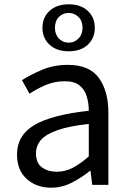

<svg xmlns="http://www.w3.org/2000/svg" viewBox="-20 -858 603 891"><path d="M217 13Q149 13 104 -27.5Q59 -68 59 -141Q59 -230 139 -277.5Q219 -325 392 -344Q392 -379 382.5 -410.5Q373 -442 349 -461.5Q325 -481 280 -481Q233 -481 191 -463Q149 -445 117 -423L82 -486Q119 -510 174 -533.5Q229 -557 295 -557Q395 -557 439 -496Q483 -435 483 -334V0H408L400 -65H397Q358 -33 312.5 -10Q267 13 217 13ZM243 -61Q282 -61 317 -79Q352 -97 392 -132V-283Q301 -273 247 -254Q193 -235 170 -208.5Q147 -182 147 -147Q147 -101 175 -81Q203 -61 243 -61ZM299 -620Q243 -620 210 -650.5Q177 -681 177 -729Q177 -777 210 -807.5Q243 -838 299 -838Q355 -838 387.5 -807.5Q420 -777 420 -729Q420 -681 387.5 -650.5Q355 -620 299 -620ZM299 -660Q325 -660 344 -679Q363 -698 363 -729Q363 -761 344 -779.5Q325 -798 299 -798Q272 -798 253.5 -779.5Q235 -761 235 -729Q235 -698 253.5 -679Q272 -660 299 -660Z"/></svg>

Font: Chocolate Classical Sans
Style: Regular
Weight: 400
Designer: 田海東、宇文滿月
Foundry: Moonlit Owen
Version: Version 1.001